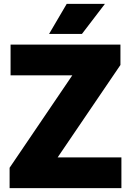

<svg xmlns="http://www.w3.org/2000/svg" viewBox="-20 -970 676 990"><path d="M29.5 0V-105L376.5 -616.5L377.5 -581.5H34.5V-740H601V-635L253.5 -123.5L252.5 -158.5H606V0ZM233 -795 324 -950H521L402.5 -795Z"/></svg>

Font: Encode Sans SC Condensed Thin ExtraBold
Style: Regular
Weight: 800
Version: Version 3.002